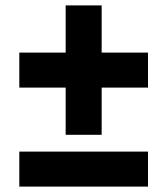

<svg xmlns="http://www.w3.org/2000/svg" viewBox="-20 -690 619 710"><path d="M51.4 0V-129.4Q102.9 -129.4 151 -129.4Q199 -129.4 241.2 -129.4H337.5Q379.8 -129.4 427.9 -129.4Q476 -129.4 527.3 -129.4V0Q476 0 427.9 0Q379.8 0 337.5 0H241.2Q199 0 151 0Q102.9 0 51.4 0ZM51.4 -366V-495.4Q102.9 -495.4 151 -495.4Q199 -495.4 241.2 -495.4H337.5Q379.8 -495.4 427.9 -495.4Q476 -495.4 527.3 -495.4V-366Q476 -366 427.9 -366Q379.8 -366 337.5 -366H241.2Q199 -366 151 -366Q102.9 -366 51.4 -366ZM222.8 -191.4Q222.8 -243 222.8 -291Q222.8 -339.1 222.8 -381.2V-480.2Q222.8 -522.6 222.8 -570.7Q222.8 -618.8 222.8 -670H355.9Q355.9 -618.8 355.9 -570.7Q355.9 -522.6 355.9 -480.2V-381.2Q355.9 -339.1 355.9 -291Q355.9 -243 355.9 -191.4Z"/></svg>

Font: Commissioner Thin
Style: Regular
Weight: 100
Designer: Kostas Bartsokas
Foundry: Kostas Bartsokas
Version: Version 1.001;gftools[0.9.23]